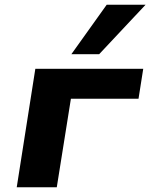

<svg xmlns="http://www.w3.org/2000/svg" viewBox="-20 -795 638 815"><path d="M51 0 130 -503H588L568 -376H281L221 0ZM283 -565 433 -775H598L401 -565Z"/></svg>

Font: Nunito Sans 7pt SemiExpanded ExtraBold
Style: Italic
Weight: 800
Width: 6
Italic angle: -9°
Designer: Vernon Adams
Foundry: Vernon Adams
Version: Version 3.101;gftools[0.9.27]